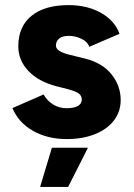

<svg xmlns="http://www.w3.org/2000/svg" viewBox="-20 -532 524 751"><path d="M28.5 -109.2 150.6 -162.5Q164.8 -137.1 188.4 -122.9Q211.9 -108.7 240.9 -108.7Q268.7 -108.7 284.3 -117.4Q299.9 -126.1 299.9 -142.6Q299.9 -158.4 286.7 -167.2Q273.6 -176 244.9 -183.3L200.5 -194.7Q130.6 -212.8 91.1 -254.4Q51.6 -296.1 51.6 -351Q51.6 -428 103.1 -470Q154.6 -512 247.7 -512Q322 -512 375.6 -481.3Q429.3 -450.6 447.4 -399.8L329.3 -348.9Q323 -368.2 299.3 -379.9Q275.7 -391.7 248.6 -391.7Q224.7 -391.7 211.7 -381.4Q198.7 -371.2 198.7 -353.6Q198.7 -341.6 212.5 -332.8Q226.3 -323.9 254.3 -317.3L311.9 -303.1Q380.5 -286.1 416.3 -241.1Q452.1 -196 452.1 -140.9Q452.1 -95 425.2 -60.3Q398.3 -25.7 350.4 -6.8Q302.6 12 240.9 12Q166.3 12 109.5 -20Q52.7 -52.1 28.5 -109.2ZM182.9 45.9H324L246.4 199.3H136.9Z"/></svg>

Font: Oak Sans Light
Style: Regular
Weight: 400
Designer: Erik Kennedy, Walven
Foundry: Erik Kennedy, Walven
Version: Version 1.100;Glyphs 3.1.2 (3151)